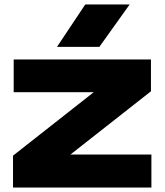

<svg xmlns="http://www.w3.org/2000/svg" viewBox="-20 -836 734 856"><path d="M655 0V-147H294L653 -429V-571H41V-425H398L38 -142V0ZM234 -627H423L558 -816H360Z"/></svg>

Font: Bounded
Style: Bold
Weight: 700
Designer: Vlad Churkin
Version: Version 3.0